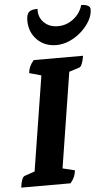

<svg xmlns="http://www.w3.org/2000/svg" viewBox="-60 -938 559 977"><g transform="rotate(-5 219.5 -449.5)"><path d="M8 0Q15 -53 31 -58L83 -76L160 -560L99 -577Q101 -595 107.5 -610Q114 -625 128 -641H380Q376 -616 369.5 -600.5Q363 -585 356 -583L303 -566L226 -79L288 -64Q286 -46 280 -31.5Q274 -17 260 0ZM250 -707Q190 -707 151.5 -746Q113 -785 113 -844Q113 -875 125.5 -887Q138 -899 170 -899Q167 -857 194.5 -829.5Q222 -802 266 -802Q310 -802 345.5 -829.5Q381 -857 393 -899Q413 -899 426 -892.5Q439 -886 439 -874Q439 -844 422 -814.5Q405 -785 377.5 -760.5Q350 -736 317 -721.5Q284 -707 250 -707Z"/></g></svg>

Font: Petrona ExtraBold
Style: Italic
Weight: 800
Italic angle: -9°
Designer: Ringo R. Seeber
Foundry: Ringo R. Seeber
Version: Version 2.001; ttfautohint (v1.8.3)